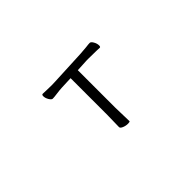

<svg xmlns="http://www.w3.org/2000/svg" viewBox="-54 -792 1107 1107"><g transform="rotate(-45 500.0 -238.0)"><path d="M346 -407Q325 -404 313 -404Q304 -404 294 -420.5Q284 -437 284 -453Q284 -465 292 -465Q300 -465 318 -464Q336 -463 364 -463L395 -464L608 -474L658 -478Q680 -481 691 -481Q700 -481 709.5 -464.5Q719 -448 719 -432Q719 -420 712 -420Q699 -420 689 -421L626 -422H609L531 -418V-115L532 -75L534 0Q534 5 518 5Q500 5 483.5 -2Q467 -9 467 -18L469 -115V-415L396 -412Q374 -411 346 -407Z"/></g></svg>

Font: JyunsaiKaai Light
Style: Regular
Weight: 300
Designer: Fontworks Inc.
Version: Version 0.030;April 7, 2024;FontCreator 14.0.0.2901 64-bit